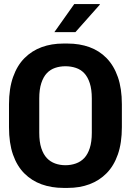

<svg xmlns="http://www.w3.org/2000/svg" viewBox="-20 -909 640 939"><path d="M290 10Q232 10 183.5 -7.5Q135 -25 99 -61Q63 -97 43.5 -153Q24 -209 24 -287V-399Q24 -476 44 -532.5Q64 -589 100 -625Q136 -661 184 -678.5Q232 -696 289 -696H311Q369 -696 417.5 -678.5Q466 -661 501.5 -624.5Q537 -588 556.5 -532Q576 -476 576 -399V-287Q576 -210 556.5 -154Q537 -98 501.5 -62Q466 -26 418 -8Q370 10 312 10ZM300 -101Q327 -101 351 -109.5Q375 -118 392 -136Q409 -154 419 -184.5Q429 -215 429 -260V-427Q429 -472 419 -502.5Q409 -533 392 -551Q375 -569 351 -577Q327 -585 300 -585Q273 -585 249.5 -577Q226 -569 209 -551Q192 -533 182 -502.5Q172 -472 172 -427V-260Q172 -215 182 -184.5Q192 -154 209 -136Q226 -118 249.5 -109.5Q273 -101 300 -101ZM246 -752 343 -889H468V-886L349 -752Z"/></svg>

Font: Chivo Mono SemiBold
Style: Regular
Weight: 600
Monospace: yes
Designer: Hector Gatti
Foundry: Omnibus-Type
Version: Version 1.008